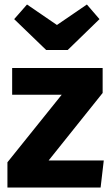

<svg xmlns="http://www.w3.org/2000/svg" viewBox="-20 -833 494 853"><path d="M436 -420 196 -120H441L427 0H13V-112L254 -412H34V-531H436ZM422 -748 281 -611H185L43 -748L100 -813L233 -722L366 -813Z"/></svg>

Font: Fira Sans BGR
Style: Bold
Weight: 700
Designer: bBox Type GmbH & Carrois Corporate GbR & Edenspiekermann AG
Foundry: bBox Type GmbH & Carrois Corporate GbR & Edenspiekermann AG
Version: Version 4.301